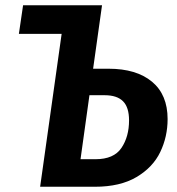

<svg xmlns="http://www.w3.org/2000/svg" viewBox="-20 -712 675 732"><path d="M619 -258Q619 -191 591 -132.5Q563 -74 500.5 -37Q438 0 342 0H133L215 -583H52L68 -692H369L335 -450H394Q500 -450 559.5 -400.5Q619 -351 619 -258ZM472 -253Q472 -303 449 -326Q426 -349 379 -349H321L287 -105H344Q414 -105 443 -148Q472 -191 472 -253Z"/></svg>

Font: Fira Sans Condensed SemiBold
Style: Italic
Weight: 600
Width: 3
Italic angle: -8°
Designer: bBox Type GmbH & Carrois Corporate GbR & Edenspiekermann AG
Foundry: bBox Type GmbH & Carrois Corporate GbR & Edenspiekermann AG
Version: Version 4.301